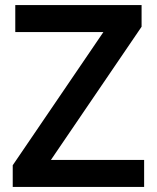

<svg xmlns="http://www.w3.org/2000/svg" viewBox="-20 -734 616 754"><path d="M546 0H30V-85L386 -608H40V-714H536V-629L180 -106H546Z"/></svg>

Font: Noto Sans New Tai Lue Semibold
Style: Regular
Weight: 400
Designer: Monotype Design Team
Foundry: Monotype Imaging Inc.
Version: Version 2.004; ttfautohint (v1.8.4.7-5d5b)